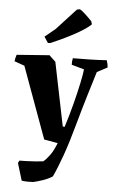

<svg xmlns="http://www.w3.org/2000/svg" viewBox="-69 -766 618 1019"><g transform="rotate(5 240.5 -257.0)"><path d="M86 208 58 116 65 103Q77 103 99.5 102.5Q122 102 147 100Q172 98 191 96Q206 84 224 60Q242 36 259 -7L186 -20L47 -401L-7 -420Q-6 -429 -4 -437.5Q-2 -446 1 -455L175 -468L209 -436L278 -98L288 -96Q308 -158 324.5 -222Q341 -286 351.5 -336.5Q362 -387 364 -409L297 -428Q296 -446 300 -463Q339 -463 386.5 -464Q434 -465 480 -468Q487 -449 488 -430L433 -401Q416 -346 394.5 -275Q373 -204 348 -114Q322 -19 297 51.5Q272 122 249 171Q226 186 197.5 195.5Q169 205 147 210Q133 211 115.5 210.5Q98 210 86 208ZM161 -532 140 -564 195 -609 299 -722 315 -725Q325 -720 344 -702.5Q363 -685 380 -667L385 -651Q366 -631 313 -600.5Q260 -570 174 -533Z"/></g></svg>

Font: Labrada
Style: Bold
Weight: 700
Designer: Mercedes Jáuregui
Foundry: Omnibus-Type Team
Version: Version 1.000; ttfautohint (v1.8.4.7-5d5b)